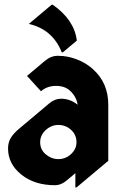

<svg xmlns="http://www.w3.org/2000/svg" viewBox="-20 -787 530 826"><path d="M207 -766.6Q299.8 -701.7 310.5 -612.3L250.5 -562H245.6Q206.5 -660.6 104 -684.1L202.1 -766.6ZM152.8 -175.3Q152.8 -143.6 176.3 -123.5Q201.2 -102.5 231 -102.5Q263.7 -102.5 287.1 -125.5Q309.1 -147 309.1 -175.3Q309.1 -207 286.1 -228Q262.7 -249.5 231 -249.5Q200.2 -249.5 175.8 -226.6Q152.8 -205.1 152.8 -175.3ZM309.1 19.5H304.2V-42L266.6 -10.3Q242.7 9.8 216.8 9.8Q128.4 9.8 71.5 -36.1Q14.6 -82 14.6 -148.4Q14.6 -175.8 28.3 -196.8Q40.5 -214.8 59.6 -231L191.9 -342.3Q215.8 -362.3 242.7 -362.3Q281.7 -362.3 314 -336.4Q308.6 -372.1 280.3 -397.5Q258.3 -417.5 220.7 -417.5Q183.1 -417.5 156.2 -394.5L96.2 -460.4L172.9 -524.9Q199.2 -546.9 228 -546.9Q253.4 -546.9 271 -543Q334.5 -529.8 378.9 -490.2Q445.8 -431.2 445.8 -336.4V-95.2Z"/></svg>

Font: Gothica
Style: Bold
Weight: 700
Designer: Wojciech Kalinowski "wmk69" (wmk69@o2.pl)
Foundry: Wojciech Kalinowski "wmk69" (wmk69@o2.pl)
Version: Version 2.1.0; 2021-05-14